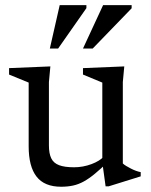

<svg xmlns="http://www.w3.org/2000/svg" viewBox="-20 -700 576 730"><path d="M166 -147Q166 -116.5 174.8 -98.2Q183.5 -80 204.5 -72Q225.5 -64 261.5 -64Q295.5 -64 327.8 -76Q360 -88 375.5 -106L392.5 -86.5Q364 -58.5 341.2 -39.8Q318.5 -21 298.5 -10Q278.5 1 257.8 5.5Q237 10 212.5 10Q149 10 119 -28.5Q89 -67 89 -143.5V-386L14.5 -416.5V-441L171.5 -447.5L166 -388ZM381.5 8.5 369 -82.5V-386L295.5 -416.5V-441L452.5 -447.5L447 -388V-78.5Q451.5 -74 459.8 -69Q468 -64 477.8 -59Q487.5 -54 497.2 -50.5Q507 -47 515 -45.5V-29.5L393 8.5ZM295.5 -515.5 372 -680.5H480.5V-668.5L332.5 -515.5ZM169.5 -515.5 207 -680.5H308.5V-669L201 -515.5Z"/></svg>

Font: Newsreader 16pt 16pt
Style: Regular
Weight: 400
Version: Version 1.003